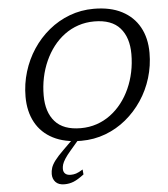

<svg xmlns="http://www.w3.org/2000/svg" viewBox="-61 -763 923 1057"><g transform="rotate(-5 400.0 -234.0)"><path d="M180.5 -256Q180.5 -164 226.8 -111.8Q273 -59.5 369 -59.5Q416 -59.5 457.2 -73.5Q498.5 -87.5 533.2 -113.2Q568 -139 595.5 -174.2Q623 -209.5 642.2 -252.2Q661.5 -295 671.5 -343Q681.5 -391 681.5 -442Q681.5 -533.5 635.2 -586Q589 -638.5 493 -638.5Q446 -638.5 404.5 -624.5Q363 -610.5 328.2 -584.8Q293.5 -559 266.2 -523.8Q239 -488.5 219.8 -445.8Q200.5 -403 190.5 -355Q180.5 -307 180.5 -256ZM781.5 -440Q781.5 -368.5 761.2 -302Q741 -235.5 703.2 -179Q665.5 -122.5 614 -80Q562.5 -37.5 499.5 -13.8Q436.5 10 365.5 10Q274 10 210.2 -22.8Q146.5 -55.5 113.5 -116Q80.5 -176.5 80.5 -258Q80.5 -329 100.8 -395.5Q121 -462 158.5 -518.8Q196 -575.5 247.8 -618Q299.5 -660.5 362.5 -684.2Q425.5 -708 496 -708Q588 -708 651.5 -675Q715 -642 748.2 -582Q781.5 -522 781.5 -440ZM250.5 155.5Q250.5 172.5 261 182Q271.5 191.5 291.5 191.5Q306.5 191.5 321 187Q335.5 182.5 358.5 168L361 195.5Q327.5 221 303.5 230.8Q279.5 240.5 252.5 240.5Q220 240.5 203.5 223Q187 205.5 187 178.5Q187 161.5 192.5 144Q198 126.5 214.8 104.2Q231.5 82 264.5 50L335 -19.5H368.5L302 58Q280.5 83 269.2 100.8Q258 118.5 254.2 131.2Q250.5 144 250.5 155.5Z"/></g></svg>

Font: Newsreader 9pt
Style: Italic
Weight: 400
Italic angle: -17°
Designer: Hugues Gentile
Foundry: Production Type
Version: Version 1.003